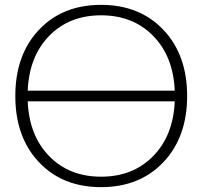

<svg xmlns="http://www.w3.org/2000/svg" viewBox="-20 -760 833 790"><path d="M140 -93Q43 -196 43 -365Q43 -534 140 -637Q237 -740 396 -740Q555 -740 652.5 -637Q750 -534 750 -365Q750 -196 652.5 -93Q555 10 396 10Q237 10 140 -93ZM94 -343Q100 -202 182.5 -117.5Q265 -33 396 -33Q527 -33 610 -117.5Q693 -202 699 -343ZM94 -387H699Q693 -528 610 -612.5Q527 -697 396 -697Q265 -697 182.5 -612.5Q100 -528 94 -387Z"/></svg>

Font: Mplus 1p Light
Style: Regular
Weight: 300
Version: Version 1.061